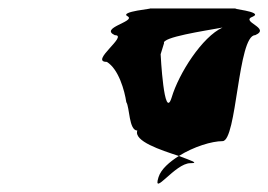

<svg xmlns="http://www.w3.org/2000/svg" viewBox="-20 -714 633 453"><path d="M232 -568C190 -568 284 -631 251 -631C214 -648 299 -663 282 -675C257 -687 349 -694 332 -694H539C515 -694 603 -687 577 -675C544 -663 621 -648 582 -631C541 -631 539 -381 505 -381C480 -381 437 -368 402 -346C359 -360 295 -381 304 -406C284 -406 286 -461 278 -473C274 -500 260 -551 232 -568ZM359 -586C359 -586 367 -426 385 -484C402 -541 457 -627 505 -649C461 -641 361 -626 367 -612ZM354 -296C339 -248 393 -329 429 -329C451 -329 431 -335 402 -346C380 -332 360 -315 354 -296Z"/></svg>

Font: bitstorm
Style: exextobl
Weight: 400
Version: Version 0.2